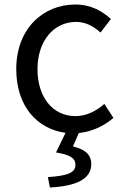

<svg xmlns="http://www.w3.org/2000/svg" viewBox="-20 -577 550 850"><path d="M201 253C319 247 384 215 384 150C384 105 354 84 303 71L329 12C386 6 439 -18 482 -55L442 -117C408 -87 364 -63 314 -63C214 -63 146 -146 146 -271C146 -396 218 -480 317 -480C359 -480 394 -461 425 -433L471 -493C433 -527 384 -557 313 -557C173 -557 52 -452 52 -271C52 -107 144 -6 270 11L228 98C291 108 314 124 314 152C314 185 286 201 192 207Z"/></svg>

Font: Noto Sans CJK HK
Style: Regular
Weight: 400
Designer: Ryoko NISHIZUKA 西塚涼子 (kana, bopomofo & ideographs); Paul D. Hunt (Latin, Greek & Cyrillic); Sandoll Communications 산돌커뮤니
Foundry: Adobe
Version: Version 2.004;hotconv 1.0.118;makeotfexe 2.5.65603